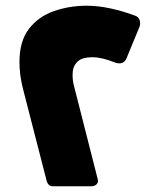

<svg xmlns="http://www.w3.org/2000/svg" viewBox="-20 -646 545 671"><path d="M165 5Q155 5 149.5 -1.5Q144 -8 142 -18L61 -333Q54 -360 51 -383.5Q48 -407 48 -429Q48 -502 81 -545Q114 -588 168 -607Q222 -626 283 -626Q323 -626 366.5 -616.5Q410 -607 450 -592Q464 -588 468 -575.5Q472 -563 467 -551L422 -442Q412 -418 383 -427Q337 -446 302 -446Q269 -446 253 -432.5Q237 -419 234.5 -397.5Q232 -376 237 -352L322 -18Q324 -8 317 -1.5Q310 5 299 5Z"/></svg>

Font: Rubik Black
Style: Regular
Weight: 900
Designer: Hubert and Fischer
Foundry: Hubert and Fischer
Version: Version 2.300;gftools[0.9.30]